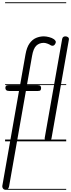

<svg xmlns="http://www.w3.org/2000/svg" viewBox="-50 -1250 629 1698"><path d="M-1 428.5Q-11.5 428.5 -18.2 422.8Q-25 417 -27.8 409Q-30.5 401 -29.5 393.5L118 -445.5H32Q13 -445.5 5.2 -453Q-2.5 -460.5 -2.5 -472Q-2.5 -484 3.2 -490.5Q9 -497 27.5 -497H127.5L175.5 -769Q186.5 -831.5 211.2 -866Q236 -900.5 269 -914.5Q302 -928.5 338 -928.5Q357.5 -928.5 384 -921.8Q410.5 -915 426.5 -903.5Q434.5 -898 440.8 -888.2Q447 -878.5 439 -863.5Q430.5 -847 418.5 -845.8Q406.5 -844.5 400.5 -848.5Q387 -858 368.5 -864.5Q350 -871 337 -871Q297.5 -871 271.2 -846.2Q245 -821.5 233.5 -755L188 -497H281.5Q300.5 -497 307 -490.2Q313.5 -483.5 313.5 -472Q313.5 -459.5 308.5 -452.5Q303.5 -445.5 286 -445.5H179L30.5 397.5Q28.5 409.5 21.5 419Q14.5 428.5 -1 428.5ZM-1 428.5Q-11.5 428.5 -18.2 422.8Q-25 417 -27.8 409Q-30.5 401 -29.5 393.5L118 -445.5H32Q13 -445.5 5.2 -453Q-2.5 -460.5 -2.5 -472Q-2.5 -484 3.2 -490.5Q9 -497 27.5 -497H127.5L175.5 -769Q186.5 -831.5 211.2 -866Q236 -900.5 269 -914.5Q302 -928.5 338 -928.5Q357.5 -928.5 384 -921.8Q410.5 -915 426.5 -903.5Q434.5 -898 440.8 -888.2Q447 -878.5 439 -863.5Q430.5 -847 418.5 -845.8Q406.5 -844.5 400.5 -848.5Q387 -858 368.5 -864.5Q350 -871 337 -871Q297.5 -871 271.2 -846.2Q245 -821.5 233.5 -755L188 -497H281.5Q300.5 -497 307 -490.2Q313.5 -483.5 313.5 -472Q313.5 -459.5 308.5 -452.5Q303.5 -445.5 286 -445.5H179L30.5 397.5Q28.5 409.5 21.5 419Q14.5 428.5 -1 428.5ZM373.5 0Q365 0 358 -3.2Q351 -6.5 347.5 -13.2Q344 -20 345.5 -30.5L499.5 -904Q502 -918 509.8 -923.2Q517.5 -928.5 528 -928.5Q542 -928.5 551.8 -920.8Q561.5 -913 559 -898.5L405.5 -26.5Q403 -12 393.5 -6Q384 0 373.5 0ZM373.5 0Q365 0 358 -3.2Q351 -6.5 347.5 -13.2Q344 -20 345.5 -30.5L499.5 -904Q502 -918 509.8 -923.2Q517.5 -928.5 528 -928.5Q542 -928.5 551.8 -920.8Q561.5 -913 559 -898.5L405.5 -26.5Q403 -12 393.5 -6Q384 0 373.5 0ZM-5 420.5H535.5V428.5H-5ZM-5 -16H535.5V0H-5ZM-5 -505.5H535.5V-497.5H-5ZM-5 -1230H535.5V-1222H-5Z"/></svg>

Font: Edu VIC WA NT Pre Guide
Style: Regular
Weight: 400
Designer: Tina and Corey Anderson, Eben Sorkin, Mirko Velimirovic
Foundry: Google for Education
Version: Version 1.000